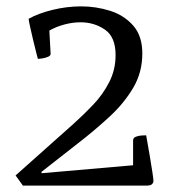

<svg xmlns="http://www.w3.org/2000/svg" viewBox="-20 -583 550 603"><path d="M427 -415Q427 -356 398.5 -307.5Q370 -259 324 -216.5Q278 -174 225 -133L110 -43L111 -39L398 -64V-142Q398 -150 406.5 -153.5Q415 -157 425 -157.5Q435 -158 439 -158Q439 -158 442.5 -138.5Q446 -119 450.5 -92.5Q455 -66 458.5 -43Q462 -20 462 -14Q461 -7 456 -3.5Q451 0 438 0H52L29 -32L213 -196Q243 -223 273 -254.5Q303 -286 323 -325Q343 -364 343 -410Q343 -467 309.5 -490Q276 -513 233 -513Q208 -513 182 -506Q156 -499 135 -487L139 -414Q139 -408 130.5 -404.5Q122 -401 112.5 -399.5Q103 -398 99 -398Q99 -398 94.5 -415Q90 -432 84.5 -455.5Q79 -479 74.5 -499Q70 -519 70 -524Q100 -541 145 -552Q190 -563 235 -563Q282 -563 326 -549Q370 -535 398.5 -502.5Q427 -470 427 -415Z"/></svg>

Font: Mate SC
Style: Regular
Weight: 400
Designer: Eduardo Rodriguez Tunni
Foundry: Eduardo Rodriguez Tunni
Version: Version 1.003; ttfautohint (v1.8.4.7-5d5b);gftools[0.9.24]